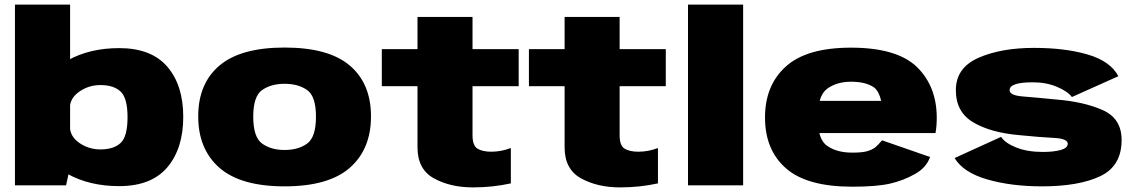

<svg xmlns="http://www.w3.org/2000/svg" viewBox="-20 -805 4931 834"><path d="M45 0H267L284.5 -80.5V-785H45ZM497.5 3.5Q637.5 3.5 706.8 -78.2Q776 -160 776 -297.5Q776 -434.5 706.8 -515.2Q637.5 -596 497.5 -596Q370 -596 274.8 -543.2Q179.5 -490.5 179.5 -433L283.5 -336Q283.5 -378 324.2 -406.8Q365 -435.5 416.5 -435.5Q474 -435.5 504 -407.2Q534 -379 534 -296Q534 -212 504 -184Q474 -156 416.5 -156Q365 -156 324.2 -184.5Q283.5 -213 283.5 -257L179.5 -158.5Q179.5 -101 274.8 -48.8Q370 3.5 497.5 3.5Z M1216 4.5Q1407.5 4.5 1499.5 -76.2Q1591.5 -157 1591.5 -299.5Q1591.5 -442 1499.5 -520.2Q1407.5 -598.5 1216 -598.5Q1025.5 -598.5 933.2 -520.2Q841 -442 841 -299.5Q841 -157 933.2 -76.2Q1025.5 4.5 1216 4.5ZM1216 -153.5Q1157.5 -153.5 1118.8 -181.2Q1080 -209 1080 -298Q1080 -387 1118.8 -414Q1157.5 -441 1216 -441Q1275.5 -441 1314 -414Q1352.5 -387 1352.5 -298Q1352.5 -209 1314 -181.2Q1275.5 -153.5 1216 -153.5Z M2034 9Q2120.5 9 2199 -8.5V-162Q2156.5 -146 2114 -146Q2076 -146 2054.2 -159.2Q2032.5 -172.5 2032.5 -217.5V-430.5H2233V-591.5H2032.5V-731.5H1793.5V-591.5H1638.5V-430.5H1793.5V-165Q1793.5 -69.5 1865 -30.2Q1936.5 9 2034 9Z M2673 9Q2759.5 9 2838 -8.5V-162Q2795.5 -146 2753 -146Q2715 -146 2693.2 -159.2Q2671.5 -172.5 2671.5 -217.5V-430.5H2872V-591.5H2671.5V-731.5H2432.5V-591.5H2277.5V-430.5H2432.5V-165Q2432.5 -69.5 2504 -30.2Q2575.5 9 2673 9Z M2968.5 0H3208V-785H2968.5Z M3682 6V-142Q3616 -142 3574.5 -170.5Q3532 -197.5 3532 -293.5Q3532 -389.5 3573 -419.5Q3614.5 -450 3677 -450Q3741 -450 3777 -425Q3798.5 -407.5 3807.5 -367H3511.5V-227H4043.5Q4049 -256 4049 -293.5Q4049 -429.5 3963 -514Q3875.5 -598 3676.5 -598Q3484.5 -598 3394 -516.5Q3303 -435 3303 -294.5Q3303 -153.5 3394.5 -73.5Q3485.5 6 3682 6ZM3682 -142V6Q3788 6 3846.5 -7.5Q3905 -21 3954 -49Q4003.5 -76 4020 -123L3811.5 -195.5Q3796 -177 3781.5 -164.5Q3766.5 -153.5 3744 -147.5Q3722 -142 3682 -142Z M4506 4.5Q4665.5 4.5 4758.8 -39.5Q4852 -83.5 4852 -197Q4852 -290.5 4769.5 -327Q4687 -363.5 4565 -373Q4480.5 -381.5 4423 -386Q4365.5 -390.5 4365.5 -413.5Q4365.5 -430.5 4390.5 -439Q4415.5 -447.5 4467.5 -447.5Q4525 -447.5 4572 -427.5Q4619 -407.5 4636 -383.5L4838 -474Q4803.5 -539 4705.5 -568Q4607.5 -597 4471.5 -597Q4328 -597 4230 -553.8Q4132 -510.5 4132 -413.5Q4132 -317.5 4208.5 -273Q4285 -228.5 4407.5 -218Q4497 -209 4557.5 -206Q4618 -203 4618 -180.5Q4618 -162 4587.5 -153.5Q4557 -145 4510.5 -145Q4442 -145 4393.8 -164.5Q4345.5 -184 4328.5 -210.5L4126.5 -118.5Q4164.5 -55.5 4268.8 -25.5Q4373 4.5 4506 4.5Z"/></svg>

Font: Anybody SemiExpanded Black
Style: Regular
Weight: 900
Width: 6
Version: Version 1.113;gftools[0.9.25]